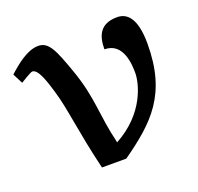

<svg xmlns="http://www.w3.org/2000/svg" viewBox="-104 -596 719 697"><g transform="rotate(-20 255.5 -247.0)"><path d="M415 -494C350 -494 332 -454 332 -400C405 -400 408 -313 408 -281C408 -244 384 -134 260 -67C231 -187 241 -244 199 -363C167 -453 151 -494 110 -494C67 -494 22 -456 -10 -427L10 -388C16 -392 52 -414 58 -414C81 -414 97 -361 110 -318C133 -243 141 -148 177 0H271C399 -91 486 -170 486 -366C486 -468 451 -494 415 -494Z"/></g></svg>

Font: Veleka
Style: Regular
Weight: 400
Designer: Stefan Peev, Context Ltd, 2016; SIL International, 1997-2014.
Foundry: Stefan Peev, Context Ltd, 2016
Version: Version 1.000